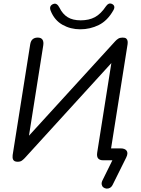

<svg xmlns="http://www.w3.org/2000/svg" viewBox="-20 -930 818 1114"><path d="M712.4 -16.3 633.7 142.1Q627.4 154.8 617.4 160.1Q607.5 165.5 597.3 164.2Q587.1 163 579.5 156.9Q572 150.9 570.1 140.4Q568.1 130 574.4 116.9L644.6 -25.5V0H579.1Q558.3 0 549.3 -11Q540.3 -21.9 544.1 -45.7L631.5 -598.2L656 -596.8L123.3 -12.5Q115.8 -4.6 106.9 1.9Q98 8.5 82.1 8.5Q71.5 8.5 65.2 5.1Q58.9 1.8 56.2 -3.8Q53.5 -9.3 53 -16.4Q52.4 -23.4 53.4 -30.3L155.3 -673.1Q158.7 -693.5 169.9 -702.7Q181 -711.9 199 -711.9Q218.8 -711.9 226.6 -699.8Q234.3 -687.7 230.9 -666.3L142.5 -107.3L117.1 -108.7L648.7 -691Q656.2 -699.4 666.1 -705.7Q676 -711.9 691.9 -711.9Q706.4 -711.9 712.7 -706.2Q719 -700.4 720.3 -691.6Q721.6 -682.9 720.1 -672.6L620.2 -42.2L608.9 -69.1H679.7Q705.1 -69.1 714.9 -55.2Q724.6 -41.3 712.4 -16.3ZM445.8 -760Q389.3 -760 342.8 -786.1Q296.2 -812.3 274.2 -867Q268.3 -882.2 272.2 -891.8Q276.1 -901.4 287.8 -906.3Q299.6 -911.3 308.7 -905.6Q317.8 -899.9 325.2 -885.2Q343.3 -848.3 372.6 -830.2Q402 -812 448.2 -812Q496.5 -812 530.9 -830.6Q565.3 -849.3 594.6 -893.3Q602.4 -904.5 610.7 -908.1Q619.1 -911.7 629.3 -907.3Q640.2 -902.4 642.8 -893Q645.5 -883.6 637.5 -869.8Q603.3 -809.6 553.1 -784.8Q502.9 -760 445.8 -760Z"/></svg>

Font: Nunito Variable Extra Light
Style: Italic
Weight: 200
Italic angle: -9°
Designer: Vernon Adams
Foundry: Vernon Adams
Version: Version 3.602